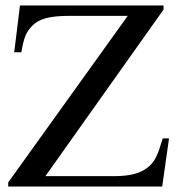

<svg xmlns="http://www.w3.org/2000/svg" viewBox="-20 -682 652 702"><path d="M598 -176H575C557 -117 548 -89 515 -66C490 -48 454 -38 398 -38H146L578 -647V-662H53L32 -491H58C68 -546 74 -563 99 -589C123 -613 162 -624 233 -624H447L10 -15V0H573Z"/></svg>

Font: XITS
Style: Regular
Weight: 400
Designer: MicroPress Inc., with final additions and corrections provided by Coen Hoffman, Elsevier (retired)
Version: Version 1.302